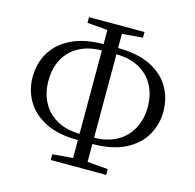

<svg xmlns="http://www.w3.org/2000/svg" viewBox="-109 -854 996 980"><g transform="rotate(15 389.0 -364.5)"><path d="M351.7 -120.6Q245.8 -120.6 177.7 -155.5Q109.6 -190.4 76.7 -247.6Q43.7 -304.8 43.7 -371.8Q43.7 -445.9 78.6 -503.6Q113.5 -561.4 182.6 -594.6Q251.6 -627.8 353.5 -627.8H388.4V-594.6H355.9Q281.3 -594.6 230 -566.3Q178.6 -538.1 152.6 -488.8Q126.6 -439.4 126.6 -374.4Q126.6 -311.5 152.6 -261.7Q178.6 -211.8 230 -182.8Q281.3 -153.8 355.9 -153.8H388.4V-120.6ZM389.4 -120.6V-153.8H421.9Q496.7 -153.8 547.9 -183Q599.2 -212.3 625.2 -262.6Q651.2 -312.9 651.2 -374.4Q651.2 -439.2 625.2 -488.6Q599.2 -537.9 548.2 -566.2Q497.3 -594.6 421.9 -594.6H389.4V-627.8H424.3Q528 -627.8 596.6 -594.6Q665.3 -561.4 699.8 -503.7Q734.3 -446.1 734.3 -372.1Q734.3 -306 701.3 -248.3Q668.4 -190.6 599.9 -155.6Q531.4 -120.6 425.5 -120.6ZM243 13.5V-16.8L379.7 -28.6H398.3L536 -16.8V13.5ZM379.7 -700.2 243 -711.5V-741.5H536V-711.5L399.3 -700.2ZM350.3 13.5V-741.5H427V13.5Z"/></g></svg>

Font: Noto Serif KR ExtraLight
Style: Regular
Weight: 200
Designer: Ryoko NISHIZUKA 西塚涼子 (kana & ideographs); Frank Grießhammer (Latin, Greek & Cyrillic); Wenlong ZHANG 张文龙 (bopomofo); San
Foundry: Adobe
Version: Version 2.002-H1;hotconv 1.1.0;makeotfexe 2.6.0